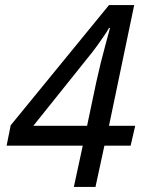

<svg xmlns="http://www.w3.org/2000/svg" viewBox="-20 -734 563 754"><path d="M270 0 305 -162H6L22 -242L408 -714H507L408 -240H511L493 -162H390L355 0ZM111 -240H322L358 -411Q366 -448 376 -488.5Q386 -529 396 -565Q406 -601 412 -624H408Q401 -611 388.5 -593Q376 -575 364 -558Q352 -541 344 -531Z"/></svg>

Font: Noto Sans Display
Style: Italic
Weight: 400
Italic angle: -12°
Designer: Monotype Design Team
Foundry: Monotype Imaging Inc.
Version: Version 2.003